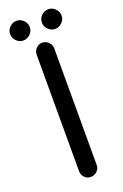

<svg xmlns="http://www.w3.org/2000/svg" viewBox="-160 -878 598 932"><g transform="rotate(-20 139.0 -412.0)"><path d="M93.8 -39.1V-641.6Q93.8 -660.2 106.9 -673.8Q120.1 -687.5 138.7 -687.5Q157.2 -687.5 170.9 -673.8Q184.6 -660.2 184.6 -641.6V-39.1Q184.6 -20.5 170.9 -7.3Q157.2 5.9 138.7 5.9Q120.1 5.9 106.9 -7.3Q93.8 -20.5 93.8 -39.1ZM6.8 -779.3Q6.8 -799.8 22 -814.9Q37.1 -830.1 57.6 -830.1Q78.1 -830.1 93.3 -814.9Q108.4 -799.8 108.4 -779.3Q108.4 -758.8 93.3 -743.7Q78.1 -728.5 57.6 -728.5Q37.1 -728.5 22 -743.7Q6.8 -758.8 6.8 -779.3ZM170.9 -779.3Q170.9 -799.8 186 -814.9Q201.2 -830.1 221.7 -830.1Q242.2 -830.1 257.3 -814.9Q272.5 -799.8 272.5 -779.3Q272.5 -758.8 257.3 -743.7Q242.2 -728.5 221.7 -728.5Q201.2 -728.5 186 -743.7Q170.9 -758.8 170.9 -779.3Z"/></g></svg>

Font: jf-openhuninn-2.1
Style: Regular
Weight: 400
Designer: [Kosugi Maru]
Designed by MOTOYA      

[Varela Round]
Joe Prince (Latin component); Avraham Cornfeld (Hebrew component)
Foundry: justfont Co., Ltd.
Version: 2.1